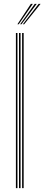

<svg xmlns="http://www.w3.org/2000/svg" viewBox="-20 -970 229 990"><path d="M94 0V-800H102V0ZM62 0V-800H70V0ZM78 0V-800H86V0ZM69.8 -845 139.2 -950H149.2L76.8 -845ZM97.8 -845 179.2 -950H189.2L104.8 -845ZM83.8 -845 159.2 -950H169.2L90.8 -845Z"/></svg>

Font: Big Shoulders Inline Text Thin
Style: Regular
Weight: 100
Designer: Patric King
Foundry: XO Type Co
Version: Version 2.002